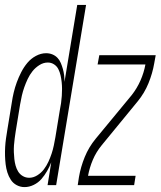

<svg xmlns="http://www.w3.org/2000/svg" viewBox="-29 -755 655 783"><path d="M71 8Q54 8 39 0Q24 -8 15 -22Q6 -36 1 -52Q-4 -68 -6 -85Q-8 -102 -8.5 -119.5Q-9 -137 -8 -155Q-7 -173 -4.5 -190.5Q-2 -208 1 -226L19 -336Q22 -357 27 -378Q32 -399 39.5 -419.5Q47 -440 57.5 -460.5Q68 -481 82.5 -498.5Q97 -516 117.5 -527Q138 -538 159 -538Q173 -538 185 -533Q197 -528 205.5 -519Q214 -510 219 -498Q224 -486 227.5 -473.5Q231 -461 232.5 -448Q234 -435 234 -421L286 -735H322L200 0H165L180 -93Q173 -75 163 -57.5Q153 -40 140 -25Q127 -10 108.5 -1Q90 8 71 8ZM90 -30Q107 -30 123 -40Q139 -50 150 -64.5Q161 -79 168.5 -95.5Q176 -112 181.5 -128.5Q187 -145 190.5 -162Q194 -179 197 -196L215 -306Q218 -320 220 -334.5Q222 -349 223 -363.5Q224 -378 224 -392Q224 -406 222.5 -420Q221 -434 218 -447.5Q215 -461 209 -473Q203 -485 191.5 -492.5Q180 -500 166 -500Q148 -500 131.5 -489.5Q115 -479 103.5 -464.5Q92 -450 84 -433Q76 -416 70 -399Q64 -382 60 -364.5Q56 -347 53 -329L35 -219Q33 -205 31 -191Q29 -177 28 -162.5Q27 -148 27.5 -134Q28 -120 29.5 -106.5Q31 -93 34.5 -80Q38 -67 45 -55.5Q52 -44 64 -37Q76 -30 90 -30ZM288 0 293 -33Q300 -74 316.5 -114.5Q333 -155 361 -189L508 -367Q530 -395 544 -427Q558 -459 564 -492H369L376 -530H606L600 -497Q593 -456 576.5 -415.5Q560 -375 532 -341L386 -163Q363 -135 349.5 -103Q336 -71 330 -38H524L518 0Z"/></svg>

Font: Iosevka Curly XLtExObl
Style: Regular
Weight: 200
Width: 7
Italic angle: -9°
Monospace: yes
Designer: Belleve Invis
Foundry: Belleve Invis
Version: Version 11.0.1; ttfautohint (v1.8.3)